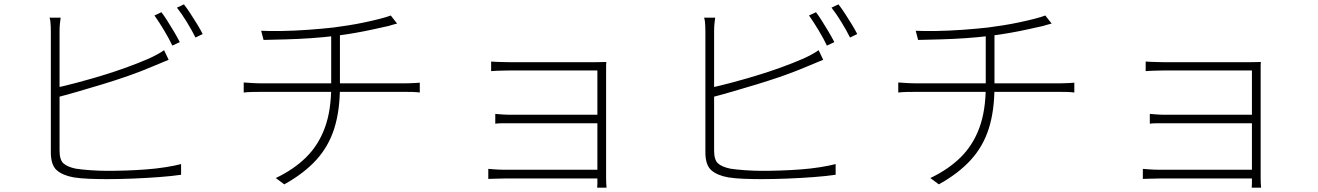

<svg xmlns="http://www.w3.org/2000/svg" viewBox="-20 -818 6040 880"><path d="M720 -762Q733 -745 748 -721Q763 -697 778 -672Q793 -647 804 -625L770 -609Q756 -639 732 -679Q708 -719 688 -747ZM823 -798Q837 -780 853 -755.5Q869 -731 884 -706.5Q899 -682 909 -662L876 -646Q859 -680 836 -717.5Q813 -755 791 -783ZM258 -737Q256 -723 254.5 -709Q253 -695 253 -675Q253 -663 253 -623.5Q253 -584 253 -528Q253 -472 253 -409.5Q253 -347 253 -289.5Q253 -232 253 -189Q253 -146 253 -128Q253 -85 271 -69Q289 -53 327 -45Q352 -41 393 -38Q434 -35 473 -35Q513 -35 558.5 -36.5Q604 -38 650 -41.5Q696 -45 737.5 -51.5Q779 -58 810 -66V-17Q770 -11 711 -6.5Q652 -2 589 0.5Q526 3 472 3Q431 3 390 1.5Q349 0 318 -5Q267 -14 240 -38Q213 -62 213 -120Q213 -141 213 -185.5Q213 -230 213 -289Q213 -348 213 -410.5Q213 -473 213 -528.5Q213 -584 213 -623.5Q213 -663 213 -675Q213 -687 212.5 -697.5Q212 -708 211 -718.5Q210 -729 207 -737ZM234 -415Q276 -424 330.5 -438.5Q385 -453 443.5 -470.5Q502 -488 558.5 -508.5Q615 -529 661 -549Q681 -558 699.5 -568Q718 -578 732 -588L753 -544Q738 -538 717 -529Q696 -520 676 -512Q627 -491 568.5 -470.5Q510 -450 449 -431.5Q388 -413 332.5 -397Q277 -381 234 -370Z M1177 -677Q1214 -675 1272 -676Q1330 -677 1393 -681.5Q1456 -686 1509 -692Q1540 -696 1578 -702Q1616 -708 1653.5 -716Q1691 -724 1722 -732Q1753 -740 1771 -747L1800 -710Q1791 -708 1781 -705Q1771 -702 1761 -699Q1733 -693 1693 -684Q1653 -675 1607 -667Q1561 -659 1520 -654Q1464 -647 1405 -643Q1346 -639 1289.5 -637.5Q1233 -636 1188 -635ZM1244 -2Q1326 -41 1382.5 -96.5Q1439 -152 1468.5 -231.5Q1498 -311 1498 -422Q1498 -422 1498 -455Q1498 -488 1498 -543Q1498 -598 1498 -665L1538 -672Q1538 -651 1538 -619Q1538 -587 1538 -553Q1538 -519 1538 -489Q1538 -459 1538 -440.5Q1538 -422 1538 -422Q1538 -311 1512 -229Q1486 -147 1429.5 -85Q1373 -23 1283 27ZM1097 -440Q1111 -439 1135 -437.5Q1159 -436 1181 -436Q1195 -436 1234 -436Q1273 -436 1328.5 -436Q1384 -436 1447 -436Q1510 -436 1573 -436Q1636 -436 1690.5 -436Q1745 -436 1783 -436Q1821 -436 1833 -436Q1844 -436 1856.5 -436.5Q1869 -437 1881 -437.5Q1893 -438 1904 -439V-394Q1890 -396 1871 -396.5Q1852 -397 1834 -397Q1822 -397 1784 -397Q1746 -397 1691.5 -397Q1637 -397 1574 -397Q1511 -397 1448 -397Q1385 -397 1329.5 -397Q1274 -397 1235.5 -397Q1197 -397 1183 -397Q1158 -397 1136 -396.5Q1114 -396 1097 -394Z M2231 -536Q2238 -535 2255 -534.5Q2272 -534 2289.5 -533.5Q2307 -533 2316 -533Q2327 -533 2362 -533Q2397 -533 2446 -533Q2495 -533 2546.5 -533Q2598 -533 2641.5 -533Q2685 -533 2709 -533Q2726 -533 2738 -533.5Q2750 -534 2759 -534Q2758 -528 2758 -519Q2758 -510 2758 -497Q2758 -489 2758 -456Q2758 -423 2758 -374.5Q2758 -326 2758 -271Q2758 -216 2758 -162.5Q2758 -109 2758 -66.5Q2758 -24 2758 -1Q2758 11 2758.5 21.5Q2759 32 2760 42H2717Q2718 35 2718 25Q2718 15 2718 -1Q2718 -28 2718 -72.5Q2718 -117 2718 -170Q2718 -223 2718 -277.5Q2718 -332 2718 -378.5Q2718 -425 2718 -456Q2718 -487 2718 -495Q2711 -495 2681.5 -495Q2652 -495 2609 -495Q2566 -495 2519 -495Q2472 -495 2429 -495Q2386 -495 2355.5 -495Q2325 -495 2316 -495Q2307 -495 2289.5 -494.5Q2272 -494 2255 -493.5Q2238 -493 2231 -492ZM2250 -296Q2261 -295 2280.5 -293.5Q2300 -292 2323 -292Q2336 -292 2369.5 -292Q2403 -292 2448 -292Q2493 -292 2541 -292Q2589 -292 2632 -292Q2675 -292 2704.5 -292Q2734 -292 2742 -292V-253Q2734 -253 2704.5 -253Q2675 -253 2632 -253Q2589 -253 2541 -253Q2493 -253 2448 -253Q2403 -253 2370 -253Q2337 -253 2324 -253Q2300 -253 2281 -253Q2262 -253 2250 -251ZM2218 -44Q2230 -43 2251 -41.5Q2272 -40 2297 -40Q2310 -40 2344.5 -40Q2379 -40 2425.5 -40Q2472 -40 2522.5 -40Q2573 -40 2619 -40Q2665 -40 2698 -40Q2731 -40 2742 -40V0Q2731 0 2698 0Q2665 0 2619 0Q2573 0 2523 0Q2473 0 2426.5 0Q2380 0 2345.5 0Q2311 0 2298 0Q2273 0 2251.5 1Q2230 2 2218 2Z M3720 -762Q3733 -745 3748 -721Q3763 -697 3778 -672Q3793 -647 3804 -625L3770 -609Q3756 -639 3732 -679Q3708 -719 3688 -747ZM3823 -798Q3837 -780 3853 -755.5Q3869 -731 3884 -706.5Q3899 -682 3909 -662L3876 -646Q3859 -680 3836 -717.5Q3813 -755 3791 -783ZM3258 -737Q3256 -723 3254.5 -709Q3253 -695 3253 -675Q3253 -663 3253 -623.5Q3253 -584 3253 -528Q3253 -472 3253 -409.5Q3253 -347 3253 -289.5Q3253 -232 3253 -189Q3253 -146 3253 -128Q3253 -85 3271 -69Q3289 -53 3327 -45Q3352 -41 3393 -38Q3434 -35 3473 -35Q3513 -35 3558.5 -36.5Q3604 -38 3650 -41.5Q3696 -45 3737.5 -51.5Q3779 -58 3810 -66V-17Q3770 -11 3711 -6.5Q3652 -2 3589 0.5Q3526 3 3472 3Q3431 3 3390 1.5Q3349 0 3318 -5Q3267 -14 3240 -38Q3213 -62 3213 -120Q3213 -141 3213 -185.5Q3213 -230 3213 -289Q3213 -348 3213 -410.5Q3213 -473 3213 -528.5Q3213 -584 3213 -623.5Q3213 -663 3213 -675Q3213 -687 3212.5 -697.5Q3212 -708 3211 -718.5Q3210 -729 3207 -737ZM3234 -415Q3276 -424 3330.5 -438.5Q3385 -453 3443.5 -470.5Q3502 -488 3558.5 -508.5Q3615 -529 3661 -549Q3681 -558 3699.5 -568Q3718 -578 3732 -588L3753 -544Q3738 -538 3717 -529Q3696 -520 3676 -512Q3627 -491 3568.5 -470.5Q3510 -450 3449 -431.5Q3388 -413 3332.5 -397Q3277 -381 3234 -370Z M4177 -677Q4214 -675 4272 -676Q4330 -677 4393 -681.5Q4456 -686 4509 -692Q4540 -696 4578 -702Q4616 -708 4653.5 -716Q4691 -724 4722 -732Q4753 -740 4771 -747L4800 -710Q4791 -708 4781 -705Q4771 -702 4761 -699Q4733 -693 4693 -684Q4653 -675 4607 -667Q4561 -659 4520 -654Q4464 -647 4405 -643Q4346 -639 4289.5 -637.5Q4233 -636 4188 -635ZM4244 -2Q4326 -41 4382.5 -96.5Q4439 -152 4468.5 -231.5Q4498 -311 4498 -422Q4498 -422 4498 -455Q4498 -488 4498 -543Q4498 -598 4498 -665L4538 -672Q4538 -651 4538 -619Q4538 -587 4538 -553Q4538 -519 4538 -489Q4538 -459 4538 -440.5Q4538 -422 4538 -422Q4538 -311 4512 -229Q4486 -147 4429.5 -85Q4373 -23 4283 27ZM4097 -440Q4111 -439 4135 -437.5Q4159 -436 4181 -436Q4195 -436 4234 -436Q4273 -436 4328.5 -436Q4384 -436 4447 -436Q4510 -436 4573 -436Q4636 -436 4690.5 -436Q4745 -436 4783 -436Q4821 -436 4833 -436Q4844 -436 4856.5 -436.5Q4869 -437 4881 -437.5Q4893 -438 4904 -439V-394Q4890 -396 4871 -396.5Q4852 -397 4834 -397Q4822 -397 4784 -397Q4746 -397 4691.5 -397Q4637 -397 4574 -397Q4511 -397 4448 -397Q4385 -397 4329.5 -397Q4274 -397 4235.5 -397Q4197 -397 4183 -397Q4158 -397 4136 -396.5Q4114 -396 4097 -394Z M5231 -536Q5238 -535 5255 -534.5Q5272 -534 5289.5 -533.5Q5307 -533 5316 -533Q5327 -533 5362 -533Q5397 -533 5446 -533Q5495 -533 5546.5 -533Q5598 -533 5641.5 -533Q5685 -533 5709 -533Q5726 -533 5738 -533.5Q5750 -534 5759 -534Q5758 -528 5758 -519Q5758 -510 5758 -497Q5758 -489 5758 -456Q5758 -423 5758 -374.5Q5758 -326 5758 -271Q5758 -216 5758 -162.5Q5758 -109 5758 -66.5Q5758 -24 5758 -1Q5758 11 5758.5 21.5Q5759 32 5760 42H5717Q5718 35 5718 25Q5718 15 5718 -1Q5718 -28 5718 -72.5Q5718 -117 5718 -170Q5718 -223 5718 -277.5Q5718 -332 5718 -378.5Q5718 -425 5718 -456Q5718 -487 5718 -495Q5711 -495 5681.5 -495Q5652 -495 5609 -495Q5566 -495 5519 -495Q5472 -495 5429 -495Q5386 -495 5355.5 -495Q5325 -495 5316 -495Q5307 -495 5289.5 -494.5Q5272 -494 5255 -493.5Q5238 -493 5231 -492ZM5250 -296Q5261 -295 5280.5 -293.5Q5300 -292 5323 -292Q5336 -292 5369.5 -292Q5403 -292 5448 -292Q5493 -292 5541 -292Q5589 -292 5632 -292Q5675 -292 5704.5 -292Q5734 -292 5742 -292V-253Q5734 -253 5704.5 -253Q5675 -253 5632 -253Q5589 -253 5541 -253Q5493 -253 5448 -253Q5403 -253 5370 -253Q5337 -253 5324 -253Q5300 -253 5281 -253Q5262 -253 5250 -251ZM5218 -44Q5230 -43 5251 -41.5Q5272 -40 5297 -40Q5310 -40 5344.5 -40Q5379 -40 5425.5 -40Q5472 -40 5522.5 -40Q5573 -40 5619 -40Q5665 -40 5698 -40Q5731 -40 5742 -40V0Q5731 0 5698 0Q5665 0 5619 0Q5573 0 5523 0Q5473 0 5426.5 0Q5380 0 5345.5 0Q5311 0 5298 0Q5273 0 5251.5 1Q5230 2 5218 2Z"/></svg>

Font: Noto Sans TC ExtraLight
Style: Regular
Weight: 250
Designer: Ryoko NISHIZUKA  (kana, bopomofo & ideographs); Paul D. Hunt (Latin, Greek & Cyrillic); Sandoll Communications , Soo-you
Foundry: Adobe
Version: Version 2.004-H2;hotconv 1.0.118;makeotfexe 2.5.65603